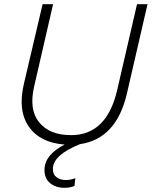

<svg xmlns="http://www.w3.org/2000/svg" viewBox="-20 -680 723 915"><path d="M633 -660H683L585 -235Q535 -18 361 7Q232 59 232 125Q232 152 250 165Q268 178 294 178Q316 178 339 169L335 206Q315 215 287 215Q246 215 219 193Q192 171 192 130Q192 58 288 9Q170 0 117 -77Q64 -154 94 -281L183 -660H233L143 -269Q117 -158 166.5 -97Q216 -36 319 -36Q488 -36 538 -249Z"/></svg>

Font: Elaine Sans Light
Style: Italic
Weight: 300
Italic angle: -13°
Designer: Wei Huang
Foundry: Wei Huang
Version: Version 2.001;December 24, 2019;FontCreator 12.0.0.2547 64-b